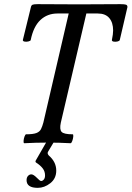

<svg xmlns="http://www.w3.org/2000/svg" viewBox="-20 -687 634 925"><path d="M97 3Q93 3 93.5 -7.5Q94 -18 98 -29Q102 -40 106 -40Q139 -40 155 -46Q171 -52 177.5 -65Q184 -78 189 -97L311 -622H257Q208 -622 174.5 -590.5Q141 -559 128 -494Q127 -490 117.5 -487.5Q108 -485 99 -486.5Q90 -488 90 -494L129 -653Q131 -662 137.5 -664.5Q144 -667 162 -667Q212 -667 261.5 -666.5Q311 -666 361 -666Q411 -666 460.5 -666.5Q510 -667 560 -667Q580 -667 587 -664.5Q594 -662 594 -653L557 -494Q555 -489 545.5 -487Q536 -485 527.5 -486.5Q519 -488 519 -494Q525 -523 525 -540Q525 -578 506.5 -600Q488 -622 451 -622H396L273 -96Q266 -63 277 -51.5Q288 -40 330 -40Q334 -40 333 -29Q332 -18 328 -7.5Q324 3 320 3Q265 0 208 0Q153 0 97 3ZM162 218Q108 218 108 181Q108 168 115 160.5Q122 153 131 153Q141 153 157 169Q172 185 178 185Q185 185 191 178Q197 171 197 158Q197 139 186 124.5Q175 110 155 97Q148 93 153 85L203 -2H239L212 43Q206 52 215 62Q251 93 251 135Q251 173 222.5 195.5Q194 218 162 218Z"/></svg>

Font: Junicode Two Beta Condensed Medium
Style: Italic
Weight: 500
Width: 3
Italic angle: -9°
Version: Version 1.053; ttfautohint (v1.8.4)